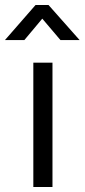

<svg xmlns="http://www.w3.org/2000/svg" viewBox="-62 -752 340 772"><path d="M72 0V-500H149V0ZM-42 -591 81 -732H133L258 -591H181L108 -677L36 -591Z"/></svg>

Font: Cairo-CLs
Style: CLs-Regular
Weight: 400
Version: Version 3.130;gftools[0.9.24]